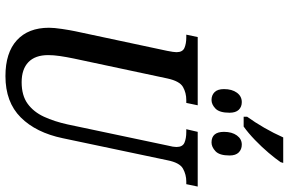

<svg xmlns="http://www.w3.org/2000/svg" viewBox="-202 -874 1086 723"><g transform="rotate(90 341.5 -513.0)"><path d="M420 -900Q441 -929 461.5 -964.5Q482 -1000 498 -1036H594L591 -1026Q578 -1007 556 -981Q534 -955 507.5 -929.5Q481 -904 457 -887H420ZM357 -766Q339 -766 327.5 -777.5Q316 -789 316 -813Q316 -843 329.5 -861.5Q343 -880 365 -880Q383 -880 394 -868.5Q405 -857 405 -834Q405 -796 389.5 -781Q374 -766 357 -766ZM517 -766Q477 -766 477 -813Q477 -843 490.5 -861.5Q504 -880 525 -880Q543 -880 554.5 -868.5Q566 -857 566 -834Q566 -796 550 -781Q534 -766 517 -766ZM267 10Q179 10 132 -33Q85 -76 85 -154Q85 -173 89.5 -203Q94 -233 98 -252L172 -599Q177 -624 177 -634Q177 -657 161 -664Q145 -671 121 -671H111L120 -714H377L368 -671H357Q330 -671 308 -658.5Q286 -646 276 -600L201 -248Q195 -219 191.5 -195Q188 -171 188 -151Q188 -102 214.5 -76.5Q241 -51 290 -51Q340 -51 371 -73.5Q402 -96 420 -135Q438 -174 449 -224L529 -603Q534 -622 534 -634Q534 -657 518 -664Q502 -671 477 -671H467L477 -714H683L674 -671H664Q638 -671 615.5 -658.5Q593 -646 584 -600L501 -206Q480 -105 422.5 -47.5Q365 10 267 10Z"/></g></svg>

Font: Noto Serif ExtraCondensed Medium
Style: Italic
Weight: 500
Width: 2
Italic angle: -12°
Designer: Monotype Design Team
Foundry: Monotype Imaging Inc.
Version: Version 2.013; ttfautohint (v1.8.4.7-5d5b)